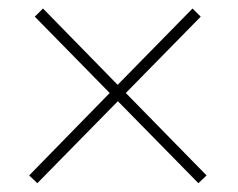

<svg xmlns="http://www.w3.org/2000/svg" viewBox="-20 -426 554 447"><path d="M66.9 0.5C66.9 0.5 254.4 -190.4 254.4 -190.4C254.4 -190.4 441.9 0.5 441.9 0.5C441.9 0.5 460.9 -17.6 460.9 -17.6C460.9 -17.6 272.9 -209.5 272.9 -209.5C272.9 -209.5 447.3 -387.2 447.3 -387.2C447.3 -387.2 428.2 -406.2 428.2 -406.2C428.2 -406.2 253.9 -228.5 253.9 -228.5C253.9 -228.5 80.1 -406.2 80.1 -406.2C80.1 -406.2 61 -387.2 61 -387.2C61 -387.2 235.4 -209.5 235.4 -209.5C235.4 -209.5 47.9 -17.6 47.9 -17.6C47.9 -17.6 66.9 0.5 66.9 0.5Z"/></svg>

Font: WOX
Style: Regular
Weight: 500
Designer: Google
Foundry: ""
Version: ""